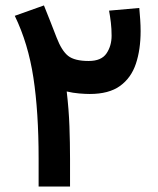

<svg xmlns="http://www.w3.org/2000/svg" viewBox="-20 -684 579 704"><path d="M490.7 -654.8Q492.7 -633.8 494.1 -612.1Q495.6 -590.3 495.6 -569.8Q495.6 -502.4 478.3 -450.4Q460.9 -398.4 420.2 -368.9Q379.4 -339.4 309.1 -339.4Q293.5 -339.4 270.3 -341.3Q247.1 -343.3 224.6 -348.6Q232.4 -282.2 234.6 -220.7Q236.8 -159.2 236.8 -101.6V0H121.6V-103Q121.6 -273.4 102.5 -398.9Q83.5 -524.4 34.2 -626L141.1 -664.1Q154.8 -630.9 164.6 -605.2Q174.3 -579.6 187.5 -546.4Q206.1 -498 229.7 -479.2Q253.4 -460.4 305.2 -460.4Q351.6 -460.4 370.4 -488Q389.2 -515.6 389.2 -553.2Q389.2 -578.1 386.5 -601.1Q383.8 -624 379.9 -645Z"/></svg>

Font: Vazirmatn RD FD SemiBold
Style: Regular
Weight: 600
Designer: Saber Rastikerdar
Foundry: Saber Rastikerdar
Version: Version 33.003